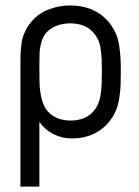

<svg xmlns="http://www.w3.org/2000/svg" viewBox="-20 -504 510 707"><path d="M237.8 -418Q210.4 -418 186.8 -408.4Q163.1 -398.9 148.9 -381.8Q137.7 -368.7 132.1 -347.7Q126.5 -326.7 125.7 -309.8Q125 -293 125 -258.8Q125 -211.4 126 -189Q127 -166.5 133.8 -139.2Q140.6 -111.8 154.8 -95.2Q185.1 -60.1 240.2 -60.1Q294.9 -60.1 325.2 -95.2Q335.9 -107.9 342.3 -123.8Q348.6 -139.6 351.3 -161.6Q354 -183.6 354.5 -198.5Q355 -213.4 355 -241.2Q355 -270 354.5 -283.9Q354 -297.9 351.3 -319.6Q348.6 -341.3 341.8 -356.4Q335 -371.6 323.2 -384.8Q293.5 -418 237.8 -418ZM237.8 -483.9Q325.7 -483.9 377 -426.8Q394 -407.2 404.5 -385Q415 -362.8 418.9 -335.4Q422.9 -308.1 423.8 -290.3Q424.8 -272.5 424.8 -241.2Q424.8 -207.5 424.1 -189.5Q423.3 -171.4 419.4 -143.8Q415.5 -116.2 405.8 -94.5Q396 -72.8 379.9 -53.2Q357.4 -25.9 322.8 -10Q288.1 5.9 245.1 5.9Q208.5 5.9 176.8 -10.3Q145 -26.4 125 -55.2V183.1H55.2V-249Q55.2 -280.3 55.4 -294.7Q55.7 -309.1 57.6 -331.1Q59.6 -353 63.7 -366.2Q67.9 -379.4 75.7 -394.8Q83.5 -410.2 95.2 -423.8Q122.1 -455.6 160.4 -469.7Q198.7 -483.9 237.8 -483.9Z"/></svg>

Font: Gidolinya
Style: Regular
Weight: 400
Version: Version 1.0.3